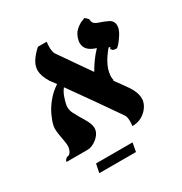

<svg xmlns="http://www.w3.org/2000/svg" viewBox="-162 -685 887 934"><g transform="rotate(-30 281.5 -218.0)"><path d="M128 127 138 78H343L334 127ZM562 -441Q559 -425 546.5 -405Q534 -385 521.5 -370.5Q509 -356 504 -356Q489 -356 483.5 -360.5Q478 -365 476 -372H477Q477 -372 480 -375.5Q483 -379 473 -380Q449 -352 434 -325Q419 -298 415 -275Q412 -262 412 -250Q412 -238 415 -230H411Q424 -213 436.5 -195Q449 -177 462 -159Q489 -120 489 -85Q489 -81 489 -77Q489 -73 487 -68Q484 -52 470.5 -34Q457 -16 435 -3.5Q413 9 382 9Q383 2 383.5 -4.5Q384 -11 384 -17Q384 -42 375 -55Q326 -126 282 -188.5Q238 -251 188 -321Q175 -305 167 -283Q159 -261 156 -245Q155 -241 154.5 -237Q154 -233 154 -229Q154 -210 163 -192.5Q172 -175 182 -158Q196 -136 207 -114.5Q218 -93 218 -74Q218 -68 217 -65Q212 -40 186 -20Q160 0 134 0H18V-3Q18 -8 24.5 -14.5Q31 -21 41 -22Q46 -23 52 -31.5Q58 -40 60 -50Q61 -54 61.5 -57.5Q62 -61 62 -64Q62 -74 60.5 -84.5Q59 -95 57 -105Q54 -121 51.5 -137.5Q49 -154 49 -168Q49 -173 49.5 -177.5Q50 -182 51 -186Q56 -209 70 -239Q84 -269 108.5 -299Q133 -329 167 -351Q162 -359 155.5 -367Q149 -375 144 -382Q118 -423 118 -456Q118 -461 118.5 -465Q119 -469 120 -473Q127 -510 177 -555H226Q225 -547 224.5 -539.5Q224 -532 224 -524Q224 -500 232 -486Q261 -443 292 -399.5Q323 -356 353 -312Q366 -335 383 -359Q400 -383 422 -406Q362 -424 362 -468Q362 -471 362 -474.5Q362 -478 363 -481Q370 -515 389.5 -532.5Q409 -550 426 -556.5Q443 -563 443 -563Q456 -552 458.5 -548Q461 -544 461 -542V-538Q461 -531 467 -523Q473 -515 497 -507Q517 -501 540 -489.5Q563 -478 563 -452Q563 -449 562.5 -446.5Q562 -444 562 -441Z"/></g></svg>

Font: Libertinus Serif SemiBold
Style: Italic
Weight: 600
Italic angle: -11.5°
Designer: Philipp H. Poll, Khaled Hosny
Foundry: Caleb Maclennan
Version: Version 7.051;RELEASE